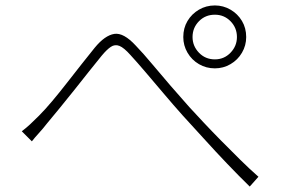

<svg xmlns="http://www.w3.org/2000/svg" viewBox="-20 -718 1040 705"><path d="M60 -236Q76 -248 90.5 -261.5Q105 -275 123 -293Q145 -315 171.5 -346.5Q198 -378 226 -414Q254 -450 280.5 -483.5Q307 -517 328 -543Q365 -588 399.5 -593.5Q434 -599 479 -550Q506 -522 538.5 -483Q571 -444 606.5 -403Q642 -362 675 -325Q697 -301 727 -269Q757 -237 791.5 -202Q826 -167 861.5 -132Q897 -97 929 -69L897 -33Q858 -71 814.5 -116.5Q771 -162 729 -208.5Q687 -255 650 -295Q617 -332 581.5 -374Q546 -416 514 -453.5Q482 -491 459 -516Q435 -543 418.5 -549.5Q402 -556 387 -546Q372 -536 353 -513Q333 -489 307.5 -456.5Q282 -424 254 -389Q226 -354 199.5 -321.5Q173 -289 152 -264Q139 -247 123 -229.5Q107 -212 97 -199ZM687 -582Q687 -549 710.5 -524.5Q734 -500 769 -500Q803 -500 826.5 -524.5Q850 -549 850 -582Q850 -616 826.5 -640Q803 -664 769 -664Q734 -664 710.5 -640Q687 -616 687 -582ZM653 -582Q653 -615 668.5 -641Q684 -667 710.5 -682.5Q737 -698 769 -698Q800 -698 826.5 -682.5Q853 -667 868.5 -641Q884 -615 884 -582Q884 -551 868.5 -524.5Q853 -498 826.5 -482.5Q800 -467 769 -467Q737 -467 710.5 -482.5Q684 -498 668.5 -524.5Q653 -551 653 -582Z"/></svg>

Font: Noto Sans TC ExtraLight
Style: Regular
Weight: 250
Designer: Ryoko NISHIZUKA  (kana, bopomofo & ideographs); Paul D. Hunt (Latin, Greek & Cyrillic); Sandoll Communications , Soo-you
Foundry: Adobe
Version: Version 2.004-H2;hotconv 1.0.118;makeotfexe 2.5.65603